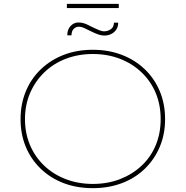

<svg xmlns="http://www.w3.org/2000/svg" viewBox="-20 -969 966 999"><path d="M463 10Q380 10 311.5 -16Q243 -42 192 -91Q141 -140 114 -205.5Q87 -271 87 -349Q87 -427 114 -493Q141 -559 192 -608Q243 -657 311.5 -683.5Q380 -710 463 -710Q545 -710 614 -683.5Q683 -657 733.5 -608.5Q784 -560 811.5 -494Q839 -428 839 -349Q839 -271 811.5 -205.5Q784 -140 733.5 -91Q683 -42 614 -16Q545 10 463 10ZM463 -12Q540 -12 604.5 -37Q669 -62 717 -107Q765 -152 790.5 -214Q816 -276 816 -349Q816 -423 790.5 -484.5Q765 -546 717 -592Q669 -638 604.5 -663Q540 -688 463 -688Q387 -688 322 -663Q257 -638 209.5 -591.5Q162 -545 136 -483.5Q110 -422 110 -349Q110 -276 136 -214.5Q162 -153 209.5 -107.5Q257 -62 322 -37Q387 -12 463 -12ZM523 -784Q511 -784 495 -788.5Q479 -793 441 -812Q435 -815 419.5 -822.5Q404 -830 389 -830Q375 -830 363.5 -818.5Q352 -807 352 -785H330Q330 -816 347.5 -834Q365 -852 387 -852Q411 -852 432 -842Q453 -832 471 -823Q495 -812 504.5 -809Q514 -806 521 -806Q540 -806 556 -816.5Q572 -827 573 -851H595Q595 -830 585 -815Q575 -800 558.5 -792Q542 -784 523 -784ZM328 -927V-949H598V-927Z"/></svg>

Font: Lexend Exa Thin
Style: Regular
Weight: 250
Designer: Bonnie Shaver-Troup, Thomas Jockin
Foundry: Lexend
Version: Version 1.007